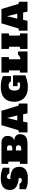

<svg xmlns="http://www.w3.org/2000/svg" viewBox="2137 -2883 755 5069"><g transform="rotate(-90 2514.5 -348.5)"><path d="M645.5 -216.3Q645.5 -170.9 632.6 -136Q619.6 -101.1 597.4 -75.4Q575.2 -49.8 544.7 -32.7Q514.2 -15.6 479 -5.1Q443.8 5.4 405.5 7.1Q367.2 8.8 329.1 8.8Q276.4 8.8 233.9 6.3Q191.4 3.9 158 -4.4Q124.5 -12.7 98.9 -22.7Q73.2 -32.7 53.7 -42.5V-211.9H191.9Q212.4 -179.7 238.8 -164.6Q265.1 -149.4 293 -149.4Q301.3 -149.4 311.5 -150.9Q321.8 -152.3 330.6 -160.2Q339.4 -168 345.5 -184.3Q351.6 -200.7 351.6 -230.5Q312 -233.9 273.2 -240.5Q234.4 -247.1 199 -258.3Q163.6 -269.5 133.3 -286.9Q103 -304.2 80.8 -328.9Q58.6 -353.5 45.9 -387Q33.2 -420.4 33.2 -463.9Q33.2 -513.7 45.9 -551Q58.6 -588.4 80.6 -615.2Q102.5 -642.1 132.6 -659.7Q162.6 -677.2 197.3 -687.5Q231.9 -697.8 269.5 -701.9Q307.1 -706.1 344.7 -706.1Q397.9 -706.1 440.2 -700.7Q482.4 -695.3 515.9 -687Q549.3 -678.7 575 -668.7Q600.6 -658.7 620.6 -649.4V-478.5H472.7Q454.1 -513.7 430.2 -529.8Q406.2 -545.9 381.3 -545.9Q373 -545.9 362.3 -543.2Q351.6 -540.5 342.3 -531.2Q333 -522 326.7 -503.9Q320.3 -485.8 320.3 -455.1Q400.9 -452.1 461.7 -438Q522.5 -423.8 563.5 -395.8Q604.5 -367.7 625 -323.5Q645.5 -279.3 645.5 -216.3Z M1315.9 -687.5Q1388.2 -670.4 1424.1 -632.3Q1460 -594.2 1460 -528.8Q1460 -484.9 1450.2 -454.6Q1440.4 -424.3 1425.5 -404.8Q1410.6 -385.3 1393.3 -374.8Q1376 -364.3 1361.1 -359.4Q1346.2 -354.5 1336.2 -353.8Q1326.2 -353 1326.2 -353Q1343.8 -352.1 1364.3 -348.9Q1384.8 -345.7 1404.8 -339.1Q1424.8 -332.5 1443.4 -322Q1461.9 -311.5 1475.8 -295.4Q1489.7 -279.3 1498.3 -257.3Q1506.8 -235.4 1506.8 -206.1Q1506.8 -162.1 1495.6 -124.3Q1484.4 -86.4 1455.8 -58.8Q1427.2 -31.2 1378.9 -15.6Q1330.6 0 1255.9 0H723.1V-194.8L781.7 -206.1V-500.5L723.1 -511.7V-687.5ZM1212.9 -473.6Q1212.9 -498.5 1204.8 -512Q1196.8 -525.4 1183.3 -531.7Q1169.9 -538.1 1153.1 -539.1Q1136.2 -540 1118.7 -540H1075.7V-401.4H1118.7Q1136.2 -401.4 1153.1 -402.6Q1169.9 -403.8 1183.3 -410.4Q1196.8 -417 1204.8 -431.6Q1212.9 -446.3 1212.9 -473.6ZM1212.9 -239.7Q1212.9 -264.6 1204.8 -277.8Q1196.8 -291 1183.3 -297.4Q1169.9 -303.7 1153.1 -304.7Q1136.2 -305.7 1118.7 -305.7H1075.7V-167H1118.7Q1136.2 -167 1153.1 -168.2Q1169.9 -169.4 1183.3 -176.3Q1196.8 -183.1 1204.8 -197.8Q1212.9 -212.4 1212.9 -239.7Z M2055.2 0 2030.8 -115.7H1838.9L1814.5 0H1553.2V-226.6L1609.9 -237.8L1745.1 -687.5H2124L2260.3 -237.8L2316.4 -226.6V0ZM1868.7 -270H2001L1934.6 -540Z M2362.8 -353Q2362.8 -444.8 2390.6 -511.5Q2418.5 -578.1 2469.7 -621.3Q2521 -664.6 2593.5 -685.3Q2666 -706.1 2755.4 -706.1Q2809.6 -706.1 2853.3 -700.7Q2897 -695.3 2931.9 -687Q2966.8 -678.7 2993.4 -668.7Q3020 -658.7 3040.5 -649.4V-437H2902.3Q2891.1 -453.1 2880.1 -465.1Q2869.1 -477.1 2856.4 -484.6Q2843.8 -492.2 2828.1 -496.1Q2812.5 -500 2791.5 -500Q2766.1 -500 2741.9 -492.4Q2717.8 -484.9 2699 -467.5Q2680.2 -450.2 2668.7 -422.1Q2657.2 -394 2657.2 -353Q2657.2 -305.2 2666.5 -274.7Q2675.8 -244.1 2693.4 -226.3Q2710.9 -208.5 2736.6 -201.7Q2762.2 -194.8 2795.4 -194.8Q2813 -194.8 2831.8 -197.3Q2850.6 -199.7 2872.6 -206.5V-262.2H2774.4V-382.3H3060.1V-58.1Q3023.9 -43 2983.4 -29.8Q2942.9 -16.6 2902.1 -6.8Q2861.3 2.9 2822.3 5.9Q2783.2 8.8 2750 8.8Q2668.5 8.8 2597.7 -10.7Q2526.9 -30.3 2474.6 -75.7Q2422.4 -121.1 2392.6 -190.2Q2362.8 -259.3 2362.8 -353Z M3483.9 -187.5Q3504.4 -187.5 3522.9 -193.1Q3541.5 -198.7 3557.4 -207.8Q3573.2 -216.8 3586.2 -227.8Q3599.1 -238.8 3608.9 -250H3690.4V0H3131.8V-194.8L3190.4 -206.1V-483.9L3131.8 -495.1V-687.5H3543V-495.1L3483.9 -483.9Z M3756.3 -687.5H4167.5V-495.1L4108.9 -483.9V-206.1L4167.5 -194.8V0H3756.3V-194.8L3814.9 -206.1V-483.9L3756.3 -495.1Z M4742.2 0 4717.8 -115.7H4525.9L4501.5 0H4240.2V-226.6L4296.9 -237.8L4432.1 -687.5H4811L4947.3 -237.8L5003.4 -226.6V0ZM4555.7 -270H4688L4621.6 -540Z"/></g></svg>

Font: Holtwood One SC
Style: Regular
Weight: 400
Version: Version 1.000